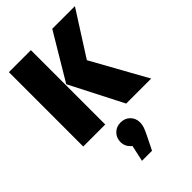

<svg xmlns="http://www.w3.org/2000/svg" viewBox="-296 -812 1271 1271"><g transform="rotate(-45 339.5 -177.0)"><path d="M249 -696V0H43V-696ZM661 -696 464 -387 679 0H445L255 -371L449 -696ZM422 153Q422 174 416 192Q410 210 395 241L345 342H251L276 228Q238 199 238 153Q238 115 264 88.5Q290 62 330 62Q370 62 396 88Q422 114 422 153Z"/></g></svg>

Font: Fira Sans Black
Style: Regular
Weight: 900
Designer: Carrois Corporate & Edenspiekermann AG
Foundry: Carrois Corporate GbR & Edenspiekermann AG
Version: Version 4.203